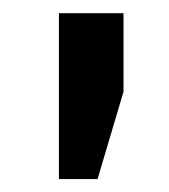

<svg xmlns="http://www.w3.org/2000/svg" viewBox="-20 -782 260 296"><path d="M70.8 -505.9V-761.7H170.4V-640.6L130.4 -505.9Z"/></svg>

Font: Roboto Slab SemiBold
Style: Regular
Weight: 600
Designer: Google
Version: Version 2.001; ttfautohint (v1.8.3)